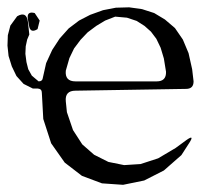

<svg xmlns="http://www.w3.org/2000/svg" viewBox="-39 -519 559 524"><path d="M469.7 -136.7Q493.2 -153.3 477.5 -128.9L456.1 -95.7L408.2 -53.7L354.5 -26.4L296.9 -14.6L239.3 -18.6L184.6 -39.1L137.7 -75.2L100.6 -127.9L79.1 -194.3L75.2 -265.6Q75.2 -276.4 64.5 -277.3H50.8L25.4 -290L5.9 -311.5L-6.8 -337.9L-15.6 -366.2L-18.6 -394.5L-17.6 -422.9L-10.7 -449.2L7.8 -474.6Q33.2 -489.3 37.1 -460L41 -424.8L35.2 -411.1L31.2 -392.6L30.3 -372.1L33.2 -349.6L38.1 -330.1L47.9 -312.5L66.4 -296.9Q77.1 -296.9 78.1 -307.6L86.9 -346.7L103.5 -382.8L124 -414.1L148.4 -441.4L176.8 -462.9L207 -478.5L242.2 -491.2L277.3 -498L313.5 -499L348.6 -494.1L381.8 -483.4L411.1 -465.8L438.5 -442.4L460 -411.1L475.6 -374L485.4 -330.1L489.3 -296.9Q489.3 -276.4 468.8 -276.4L167 -271.5Q137.7 -271.5 140.6 -242.2L143.6 -212.9L160.2 -164.1L185.5 -125L217.8 -96.7L256.8 -77.1L299.8 -68.4L344.7 -71.3L392.6 -86.9L440.4 -115.2ZM275.4 -473.6 248 -462.9 223.6 -448.2 200.2 -430.7 180.7 -410.2 163.1 -386.7 150.4 -360.4 140.6 -326.2Q137.7 -296.9 167 -296.9H388.7Q415 -296.9 414.1 -323.2L408.2 -359.4L399.4 -388.7L387.7 -413.1L373 -432.6L355.5 -448.2L334 -461.9L307.6 -470.7ZM55.7 -483.4 69.3 -462.9 63.5 -439.5Q43 -426.8 40 -450.2L37.1 -466.8Q33.2 -489.3 55.7 -483.4ZM43 -426.8 45.9 -428.7Z"/></svg>

Font: B2 Hana
Style: Regular
Weight: 500
Version: 2020-08-05; (max)